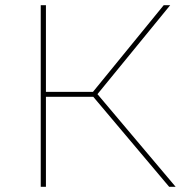

<svg xmlns="http://www.w3.org/2000/svg" viewBox="-20 -720 724 740"><path d="M632 0 331 -357 349 -365 657 0ZM137 0V-700H157V0ZM149 -347V-366H353V-347ZM349 -349 331 -357 611 -700H636Z"/></svg>

Font: Montserrat Thin
Style: Regular
Weight: 100
Designer: Julieta Ulanovsky
Foundry: Julieta Ulanovsky
Version: Version 9.000